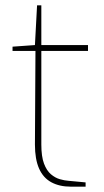

<svg xmlns="http://www.w3.org/2000/svg" viewBox="-20 -700 390 720"><path d="M246 0Q203 0 172.5 -16.5Q142 -33 126.5 -68Q111 -103 111 -158L113 -509H27V-525L111 -531L119 -680H135V-531H310V-509H135V-158Q135 -113 145 -86.5Q155 -60 171 -46.5Q187 -33 204.5 -28Q222 -23 237 -22L301 -16V0Z"/></svg>

Font: Exo Thin Thin
Style: Regular
Weight: 250
Version: Version 2.000